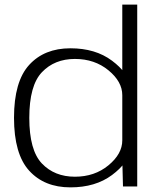

<svg xmlns="http://www.w3.org/2000/svg" viewBox="-20 -805 682 829"><path d="M511 0H572.5V-785H508V-116.5ZM284 4Q392 4 463.5 -49.2Q535 -102.5 535 -152.5L508 -199Q508 -140.5 448.2 -91.2Q388.5 -42 303.5 -42Q215.5 -42 161 -99Q106.5 -156 106.5 -296Q106.5 -436 161 -493.2Q215.5 -550.5 303.5 -550.5Q388.5 -550.5 448.2 -501.5Q508 -452.5 508 -394L535 -439.5Q535 -489.5 463.5 -543Q392 -596.5 284 -596.5Q171.5 -596.5 106 -524.8Q40.5 -453 40.5 -296.5Q40.5 -140 106 -68Q171.5 4 284 4Z"/></svg>

Font: Anybody SemiExpanded Light
Style: Regular
Weight: 300
Width: 6
Version: Version 1.113;gftools[0.9.25]